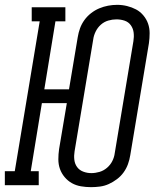

<svg xmlns="http://www.w3.org/2000/svg" viewBox="-37 -765 657 793"><path d="M339 8Q318 8 297.5 4.5Q277 1 260 -8.5Q243 -18 230 -33.5Q217 -49 210.5 -67.5Q204 -86 204 -107Q204 -128 207 -149L239 -339H136L90 -58H123V0H-17V-58H24L127 -677H94V-735H233V-677H192L146 -396H248L284 -611Q287 -630 293.5 -648Q300 -666 311.5 -682Q323 -698 339 -710.5Q355 -723 373 -730.5Q391 -738 409.5 -741.5Q428 -745 447 -745Q468 -745 488 -740Q508 -735 525 -726Q542 -717 555 -701.5Q568 -686 574.5 -667.5Q581 -649 581 -628Q581 -607 578 -586L501 -124Q498 -105 491.5 -87Q485 -69 473.5 -53Q462 -37 446 -25Q430 -13 412.5 -5Q395 3 376 5.5Q357 8 339 8ZM340 -50Q357 -50 374 -55Q391 -60 405 -72Q419 -84 427 -100Q435 -116 437 -133L514 -595Q517 -613 515 -630Q513 -647 503.5 -660.5Q494 -674 478 -679.5Q462 -685 444 -685Q427 -685 410 -680Q393 -675 379.5 -663Q366 -651 358 -634.5Q350 -618 348 -602L271 -140Q268 -122 270 -105Q272 -88 281.5 -75Q291 -62 307 -56Q323 -50 340 -50Z"/></svg>

Font: Iosevka Curly Slab LtExObl
Style: Regular
Weight: 300
Width: 7
Italic angle: -9°
Monospace: yes
Designer: Belleve Invis
Foundry: Belleve Invis
Version: Version 11.1.0; ttfautohint (v1.8.3)